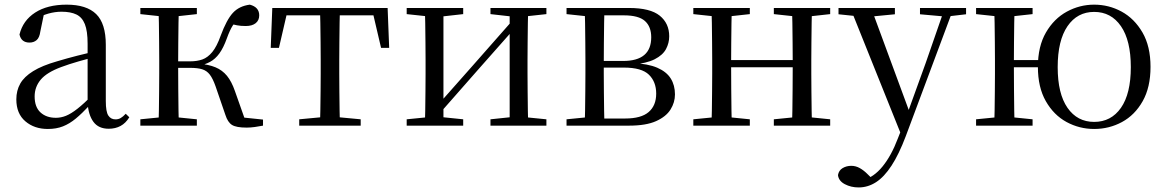

<svg xmlns="http://www.w3.org/2000/svg" viewBox="-20 -551 5113 842"><path d="M189.7 14.6Q130.5 14.6 91.1 -19.1Q51.6 -52.8 51.6 -115.1Q51.6 -153.9 68.8 -184.3Q85.9 -214.6 125.4 -239Q164.9 -263.5 230.9 -282.3Q272.8 -294.9 318.8 -306.7Q364.8 -318.5 404.8 -327.7V-303.3Q364.8 -293.3 323.7 -281.5Q282.6 -269.7 248.6 -257Q185.3 -233.6 158.6 -201.7Q131.9 -169.7 131.9 -128.2Q131.9 -81.6 157.5 -58Q183.2 -34.4 225.1 -34.4Q247.6 -34.4 269.6 -43.3Q291.6 -52.2 319.7 -74.2Q347.7 -96.3 385.8 -134.4L394.5 -87.1H370.9Q339.7 -53.7 312.5 -31.1Q285.2 -8.4 256.1 3.1Q227 14.6 189.7 14.6ZM456.8 13.6Q412.1 13.6 389.8 -16.6Q367.5 -46.7 364.2 -99.7V-103.3V-359Q364.2 -415 352.1 -445.3Q339.9 -475.6 314.7 -487.6Q289.6 -499.6 250 -499.6Q221.3 -499.6 192.1 -491.4Q162.9 -483.2 129.7 -464.7L173.2 -491.9L156.8 -412.7Q153.2 -386 140.7 -375.2Q128.1 -364.3 109.4 -364.3Q73.2 -364.3 65.5 -399.7Q80.4 -461 134.1 -495.8Q187.8 -530.6 272.2 -530.6Q359.5 -530.6 401.8 -489.2Q444 -447.8 444 -354.6V-107.7Q444 -60.8 455.1 -44.2Q466.1 -27.5 486.4 -27.5Q499 -27.5 509 -33.2Q519 -38.8 531.4 -52.1L547.1 -36.7Q531.2 -10.7 508.6 1.4Q486 13.6 456.8 13.6Z M595.5 0V-27.8L704.7 -38.6H736.7L843.3 -27.8V0ZM595.5 -489.1V-516H843.3V-489.1L736.7 -477.4H704.7ZM675.1 0Q676.3 -24.4 676.8 -65.3Q677.3 -106.3 677.8 -150.3Q678.3 -194.3 678.3 -228.5V-288.3Q678.3 -321.7 677.8 -365.7Q677.3 -409.7 676.8 -450.7Q676.3 -491.8 675.1 -516H764.3Q763.3 -491.8 762.8 -450.2Q762.3 -408.7 761.8 -362.6Q761.3 -316.5 761.3 -277.8V-258.4Q761.3 -209.4 761.8 -158.9Q762.3 -108.5 762.8 -66.4Q763.3 -24.4 764.3 0ZM968.5 -46.9 925.3 -172.6Q913.4 -206.4 900.1 -223.7Q886.8 -241 866.7 -247.2Q846.6 -253.4 814.7 -253.4H719V-282H814.1Q844.3 -282 867.6 -290.3Q890.9 -298.6 910.9 -322.8Q930.8 -347.1 947.6 -394.1Q973.8 -464.8 1001.4 -494.7Q1029.1 -524.6 1075.6 -530.6Q1116.8 -519.7 1116.8 -483.8Q1116.8 -461.7 1101.2 -449.3Q1085.7 -436.9 1057.8 -436.9Q1035.2 -436.9 1019.1 -440.1Q1002.9 -443.3 986.5 -448.4L1033.1 -479.2Q1013.5 -458.7 1000.8 -439.2Q988.1 -419.6 974.8 -382.7Q960 -341.5 942.1 -316.7Q924.1 -291.9 901.2 -279.7Q878.3 -267.4 849.1 -261.6L849.7 -272.4Q895.3 -268.2 925.1 -255.8Q954.9 -243.4 975.3 -218.6Q995.6 -193.9 1010.2 -151.8L1059.1 -13.4L1002 -40.3L1133.4 -26.6V0Q1116.6 3.4 1097.2 6Q1077.8 8.6 1061.7 8.6Q1015.9 8.6 997.3 -3.2Q978.7 -14.9 968.5 -46.9Z M1167.3 -341.2 1174.1 -516H1679.9L1686.7 -341.2H1651.1L1610.8 -513.4L1653.2 -483.7H1200.7L1243.2 -513.4L1203.3 -341.2ZM1292.2 0V-27.8L1406.9 -38.6H1447.3L1561.8 -27.8V0ZM1383.2 0Q1384.2 -24.4 1384.8 -65.3Q1385.4 -106.3 1385.9 -150.3Q1386.4 -194.3 1386.4 -228.5V-288.3Q1386.4 -321.7 1385.9 -365.7Q1385.4 -409.7 1384.8 -450.7Q1384.2 -491.8 1383.2 -516H1470.8Q1469.8 -491.8 1469.3 -450.7Q1468.8 -409.7 1468.3 -365.7Q1467.8 -321.7 1467.8 -288.3V-228.5Q1467.8 -194.3 1468.3 -150.3Q1468.8 -106.3 1469.3 -65.3Q1469.8 -24.4 1470.8 0Z M1763.5 0V-27.8L1871.7 -38.6H1906.3L2011.3 -27.8V0ZM2130.9 0V-27.8L2233.6 -38.6H2268L2376.2 -27.8V0ZM1843.1 0Q1844.3 -24.4 1844.8 -65.3Q1845.3 -106.3 1845.8 -150.3Q1846.3 -194.3 1846.3 -228.5V-288.3Q1846.3 -321.7 1845.8 -365.7Q1845.3 -409.7 1844.8 -450.7Q1844.3 -491.8 1843.1 -516H1924.7V0ZM1902.1 -46.9 1866.9 -65.8H1878.3L2055.2 -265.6L2236 -470.9L2269.7 -451H2258.4L2080.1 -249.4ZM2215.1 0V-516H2296.4Q2295.4 -491.8 2294.9 -450.7Q2294.4 -409.7 2293.9 -365.7Q2293.4 -321.7 2293.4 -288.3V-228.5Q2293.4 -194.3 2293.9 -150.3Q2294.4 -106.3 2294.9 -65.3Q2295.4 -24.4 2296.4 0ZM1763.5 -489.1V-516H2011.3V-489.1L1907.1 -477.4H1872.7ZM2130.9 -489.1V-516H2376.2V-489.1L2268.8 -477.4H2234.4Z M2464.5 0V-27.8L2573.7 -38.6L2587.2 -31.3H2721.6Q2791.8 -31.3 2824.7 -59.7Q2857.7 -88.1 2857.7 -140.4Q2857.7 -192.3 2825.8 -223.4Q2794 -254.6 2715.6 -254.6H2587.2V-283.7H2713Q2835.9 -283.7 2835.9 -387.5Q2835.9 -434.3 2808.2 -459Q2780.4 -483.7 2716 -483.7H2587.2L2573.7 -477.4L2464.5 -489.1V-516H2738.6Q2831.5 -516 2873.2 -482.3Q2914.8 -448.6 2914.8 -391.7Q2914.8 -362.3 2900.7 -335.8Q2886.5 -309.3 2851.1 -291.2Q2815.7 -273.1 2751.5 -267.5L2754.1 -274.5Q2821.6 -271.7 2862.4 -254Q2903.1 -236.3 2921.6 -206.6Q2940 -177 2940 -136.9Q2940 -101.9 2920.6 -70.8Q2901.2 -39.6 2857.2 -19.8Q2813.2 0 2738.6 0ZM2544.1 0Q2545.3 -24.4 2545.8 -65.3Q2546.3 -106.3 2546.8 -150.3Q2547.3 -194.3 2547.3 -228.5V-288.3Q2547.3 -321.7 2546.8 -365.7Q2546.3 -409.7 2545.8 -450.7Q2545.3 -491.8 2544.1 -516H2630.8Q2629.8 -491.8 2629.3 -450.2Q2628.8 -408.7 2628.3 -361.2Q2627.8 -313.7 2627.8 -272V-228.5Q2627.8 -194.3 2628.3 -150.3Q2628.8 -106.3 2629.3 -65.3Q2629.8 -24.4 2630.8 0Z M3100.1 0Q3101.3 -24.4 3101.8 -65.4Q3102.3 -106.3 3102.8 -150.3Q3103.3 -194.3 3103.3 -228.5V-288.3Q3103.3 -321.7 3102.8 -365.7Q3102.3 -409.8 3101.8 -450.8Q3101.3 -491.8 3100.1 -516H3189.3Q3188.3 -491.7 3187.8 -450.1Q3187.3 -408.6 3186.8 -363Q3186.3 -317.5 3186.3 -279.8V-260.2Q3186.3 -210.2 3186.8 -159.3Q3187.3 -108.5 3187.8 -66.4Q3188.3 -24.3 3189.3 0ZM3452.4 0Q3454.4 -24.3 3454.9 -66.4Q3455.4 -108.5 3455.9 -159.3Q3456.4 -210.2 3456.4 -260.2V-279.8Q3456.4 -317.4 3455.9 -363.1Q3455.4 -408.7 3454.9 -450.2Q3454.4 -491.7 3452.4 -516H3540.9Q3539.9 -491.7 3539.4 -450.7Q3538.9 -409.7 3538.4 -365.7Q3537.9 -321.7 3537.9 -288.3V-228.5Q3537.9 -194.3 3538.4 -150.3Q3538.9 -106.3 3539.4 -65.4Q3539.9 -24.4 3540.9 0ZM3020.5 0V-27.8L3129.7 -38.6H3161.7L3268.3 -27.8V0ZM3020.5 -489.1V-516H3268.3V-489.1L3161.7 -477.4H3129.7ZM3373.6 0V-27.8L3481.8 -38.6H3514.8L3620.7 -27.8V0ZM3373.6 -489.1V-516H3620.7V-489.1L3514.8 -477.4H3481.8ZM3144 -256V-287.5H3496.9V-256Z M3745.4 271Q3712 271 3684.9 256.7Q3657.7 242.4 3654.9 216.7Q3658.5 196.1 3675.3 186.2Q3692.1 176.2 3713.2 176.2Q3733 176.2 3750.7 186.3Q3768.5 196.3 3785.1 213.2L3813.8 241.4L3782.3 257.1L3762.5 240.1Q3811.9 226.4 3850.4 179Q3888.9 131.6 3916.9 57.6L3945.6 -15.2L3950.2 -27.8L4039.4 -274.3L4123.3 -516H4162.2L3952.1 46.5Q3922.2 125.6 3889.8 175.3Q3857.4 225.1 3821.7 248Q3786 271 3745.4 271ZM3936.7 51.4 3709 -516H3800.3L3968.7 -59.3L3974.7 -46.2ZM3657.2 -488.4V-516H3904.5V-488.4L3797.9 -478.1H3756.1ZM4014.5 -488.4V-516H4216.6V-488.4L4135.3 -478.9H4120.3Z M4260.5 0V-27.8L4369.7 -38.6H4401.7L4508.3 -27.8V0ZM4260.5 -489.1V-516H4508.3V-489.1L4401.7 -477.4H4369.7ZM4340.1 0Q4341.3 -24.4 4341.8 -65.3Q4342.3 -106.3 4342.8 -150.3Q4343.3 -194.3 4343.3 -228.5V-288.3Q4343.3 -321.7 4342.8 -365.7Q4342.3 -409.7 4341.8 -450.7Q4341.3 -491.8 4340.1 -516H4429.3Q4428.3 -491.8 4427.8 -450.6Q4427.3 -409.5 4426.8 -364Q4426.3 -318.5 4426.3 -281.8V-260.2Q4426.3 -210.2 4426.8 -159.3Q4427.3 -108.5 4427.8 -66.4Q4428.3 -24.4 4429.3 0ZM4383.8 -256V-287.5H4582.3V-256ZM4778.3 14.6Q4713.7 14.6 4657.3 -15.9Q4601 -46.5 4566.3 -107.4Q4531.6 -168.3 4531.6 -257.8Q4531.6 -347.6 4566.9 -408.5Q4602.2 -469.3 4658.6 -500Q4715 -530.6 4778.3 -530.6Q4842.7 -530.6 4898.8 -500.1Q4954.8 -469.5 4990.2 -408.7Q5025.5 -347.8 5025.5 -257.8Q5025.5 -168 4991.1 -107.2Q4956.7 -46.3 4900.3 -15.8Q4844 14.6 4778.3 14.6ZM4778.3 -16.4Q4852.7 -16.4 4895.9 -78.2Q4939.1 -140.1 4939.1 -256.6Q4939.1 -373.4 4895.9 -436.1Q4852.7 -498.8 4778.3 -498.8Q4704.4 -498.8 4661.4 -436.1Q4618.4 -373.4 4618.4 -256.6Q4618.4 -140.1 4661.4 -78.2Q4704.4 -16.4 4778.3 -16.4Z"/></svg>

Font: Early Summer Mincho VF
Style: Regular
Weight: 250
Designer: GuiWonder
Version: Version 1.002